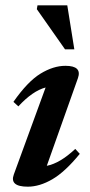

<svg xmlns="http://www.w3.org/2000/svg" viewBox="-20 -690 340 722"><path d="M32 -34 151.5 -361Q102.5 -348 49 -290L30.5 -307Q84 -383.5 132.2 -413Q180.5 -442.5 226 -442.5Q289.5 -442.5 273 -396L156 -66.5Q205.5 -76 263 -130L280 -111.5Q225 -44 177 -16Q129 12 84.5 12Q15 12 32 -34ZM259.5 -504.5H224.5L118.5 -655.5L121 -670H233Z"/></svg>

Font: Newsreader 16pt SemiBold
Style: Italic
Weight: 600
Italic angle: -17°
Designer: Hugues Gentile
Foundry: Production Type
Version: Version 1.003; ttfautohint (v1.8.3)